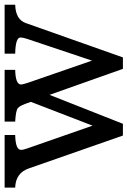

<svg xmlns="http://www.w3.org/2000/svg" viewBox="122 -666 565 852"><g transform="rotate(-90 405.0 -239.5)"><path d="M810.5 -455.1Q744.6 -453.1 729 -407.7L576.7 22.9H525.9L410.6 -302.7L282.2 22.9H230L84.5 -393.6Q64.5 -453.1 -1 -455.1V-502H232.4V-455.1Q166.5 -453.6 166.5 -429.2Q166.5 -418.9 172.9 -401.4L273.9 -111.8L379.4 -385.3L376.5 -393.6Q363.8 -433.6 351.6 -443.4Q339.8 -452.6 292 -455.1V-502H521.5V-455.1Q456.5 -453.6 456.5 -429.2Q456.5 -421.9 463.9 -399.4L562.5 -114.3L658.7 -401.4Q665 -419.9 665 -432.1Q665 -453.6 593.3 -455.1V-502H810.5Z"/></g></svg>

Font: DYmingA
Style: SemiBold
Weight: 400
Designer: Ichiten Fonts Project, New YuGong
Version: Version 1.00;July 13, 2021;FontCreator 13.0.0.2613 64-bit